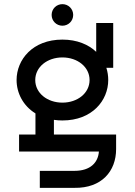

<svg xmlns="http://www.w3.org/2000/svg" viewBox="-20 -731 650 926"><path d="M150 -345C150 -408 208 -454 281 -454C354 -454 412 -408 412 -345C412 -282 354 -236 281 -236C208 -236 150 -282 150 -345ZM60 -345C60 -283 91 -221 151 -184V-82H72V0H457C453 53 416 93 339 93H172V175H339C470 177 540 95 540 -12V-82H240V-153C253 -151 267 -150 281 -150C425 -150 502 -247 502 -345C502 -365 499 -385 493 -404H526V-620H444V-481C407 -516 352 -540 281 -540C137 -540 60 -443 60 -345ZM229 -659C229 -630 252 -607 281 -607C310 -607 333 -630 333 -659C333 -688 310 -711 281 -711C252 -711 229 -688 229 -659Z"/></svg>

Font: Grotesk 02 Mince
Style: Bold
Weight: 400
Designer: Frank Adebiaye, contributions by Jérémy Landes, Ariel Martín Pérez
Foundry: Velvetyne Type Foundry
Version: Version 3.000;Glyphs 3.1.2 (3150)